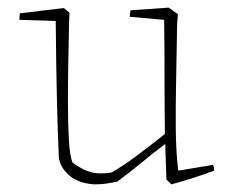

<svg xmlns="http://www.w3.org/2000/svg" viewBox="-20 -476 597 503"><path d="M227 7Q183 4 159 -18.5Q135 -41 134 -68Q131 -131 129 -219.5Q127 -308 126 -421L31 -424Q31 -435 32 -441L147 -455L162 -443L161 -417Q160 -372 159 -316.5Q158 -261 158 -206.5Q158 -152 160.5 -109.5Q163 -67 170 -50Q196 -31 217.5 -25Q239 -19 272 -24Q302 -41 335.5 -66Q369 -91 412 -125Q411 -204 411 -284Q411 -364 410 -424L320 -432Q320 -436 320.5 -440Q321 -444 322 -449L422 -456L446 -439L444 -412Q443 -341 441.5 -271Q440 -201 440.5 -139Q441 -77 447 -29L538 -44Q541 -38 541 -29Q515 -19 486.5 -10Q458 -1 429 7L416 -6L413 -94V-99Q376 -71 346.5 -46.5Q317 -22 287 0Q271 3 258.5 5Q246 7 227 7Z"/></svg>

Font: Labrada ExtraLight
Style: Regular
Weight: 200
Designer: Mercedes Jáuregui
Foundry: Omnibus-Type Team
Version: Version 1.000; ttfautohint (v1.8.4.7-5d5b)